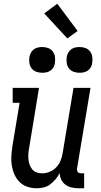

<svg xmlns="http://www.w3.org/2000/svg" viewBox="-20 -1001 540 1029"><path d="M177 8Q150 8 125.5 -0.5Q101 -9 84 -26.5Q67 -44 57 -67Q47 -90 43 -115.5Q39 -141 41 -167.5Q43 -194 47 -221L85 -450H48V-530H189L136 -207Q133 -192 132 -176.5Q131 -161 132.5 -146.5Q134 -132 139 -118Q144 -104 153 -93Q162 -82 176 -77Q190 -72 206 -72Q226 -72 246.5 -80.5Q267 -89 282 -105Q297 -121 305 -141Q313 -161 316 -182L374 -530H465L393 -99Q392 -93 393 -88Q394 -83 397 -79Q400 -75 405 -73.5Q410 -72 416 -72H431V8H402Q383 8 364.5 4Q346 0 331.5 -10.5Q317 -21 308.5 -38Q300 -55 300 -74Q291 -56 278 -40.5Q265 -25 249 -13Q233 -1 214 3.5Q195 8 177 8ZM406 -611Q390 -611 374.5 -616.5Q359 -622 349.5 -634.5Q340 -647 337.5 -663.5Q335 -680 338 -697Q340 -708 346 -719Q352 -730 362 -737Q372 -744 383.5 -746.5Q395 -749 406 -749Q423 -749 438 -743.5Q453 -738 462.5 -725.5Q472 -713 474.5 -696.5Q477 -680 474 -663Q473 -652 467 -641Q461 -630 451 -623Q441 -616 429.5 -613.5Q418 -611 406 -611ZM206 -611Q190 -611 174.5 -616.5Q159 -622 149.5 -634.5Q140 -647 137.5 -663.5Q135 -680 138 -697Q140 -708 146 -719Q152 -730 162 -737Q172 -744 183.5 -746.5Q195 -749 206 -749Q223 -749 238 -743.5Q253 -738 262.5 -725.5Q272 -713 274.5 -696.5Q277 -680 274 -663Q273 -652 267 -641Q261 -630 251 -623Q241 -616 229.5 -613.5Q218 -611 206 -611ZM341 -795 217 -929 287 -981 396 -835Z"/></svg>

Font: Iosevka Slab Medium
Style: Italic
Weight: 500
Italic angle: -9°
Monospace: yes
Designer: Belleve Invis
Foundry: Belleve Invis
Version: Version 11.1.0; ttfautohint (v1.8.3)